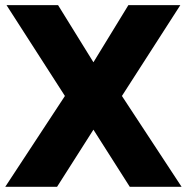

<svg xmlns="http://www.w3.org/2000/svg" viewBox="-30 -720 720 740"><path d="M-9.8 0 220.2 -350.1 -4.9 -700.2H193.8L330.1 -480L464.8 -700.2H665L439.9 -350.1L669.9 0H470.2L330.1 -220.2L189.9 0Z"/></svg>

Font: Russo One
Style: Regular
Weight: 400
Designer: Jovanny lemonad
Foundry: Jovanny Lemonad
Version: Version 1.000